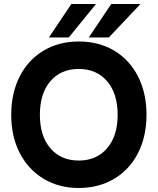

<svg xmlns="http://www.w3.org/2000/svg" viewBox="-20 -921 787 958"><path d="M36 -348Q36 -457 78.5 -540Q121 -623 197.5 -668.5Q274 -714 373 -714Q473 -714 549.5 -668.5Q626 -623 668.5 -540Q711 -457 711 -348Q711 -240 668.5 -157Q626 -74 549 -28.5Q472 17 373 17Q274 17 197.5 -29Q121 -75 78.5 -157.5Q36 -240 36 -348ZM567 -348Q567 -454 514.5 -515.5Q462 -577 373 -577Q284 -577 231.5 -516Q179 -455 179 -348Q179 -242 231.5 -181Q284 -120 373 -120Q462 -120 514.5 -181.5Q567 -243 567 -348ZM535 -901H681L523 -734H423ZM336 -901H459L323 -734H224Z"/></svg>

Font: Hanken Grotesk ExtraBold
Style: Regular
Weight: 800
Designer: Alfredo Marco Pradil
Foundry: Hanken Design Co.
Version: Version 3.014